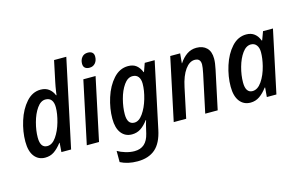

<svg xmlns="http://www.w3.org/2000/svg" viewBox="-115 -1064 2519 1607"><g transform="rotate(-15 1144.5 -260.0)"><path d="M34 -162Q34 -249 62.5 -339.5Q91 -430 144.5 -490Q198 -550 269 -550Q311 -550 339.5 -529Q368 -508 383 -471H387L390 -495Q398 -548 405 -580L443 -760H549L387 0H303L309 -79H306Q272 -35 238.5 -12.5Q205 10 161 10Q103 10 68.5 -34Q34 -78 34 -162ZM355 -375Q355 -416 338 -438Q321 -460 287 -460Q246 -460 213 -413Q180 -366 161.5 -297Q143 -228 143 -168Q143 -79 203 -79Q246 -79 280.5 -128.5Q315 -178 335 -248.5Q355 -319 355 -375Z M661 -669Q661 -702 679.5 -724.5Q698 -747 731 -747Q756 -747 769.5 -735Q783 -723 783 -700Q783 -665 764 -643Q745 -621 714 -621Q689 -621 675 -633Q661 -645 661 -669ZM638 -541H744L629 0H523Z M752 207V110Q780 127 820 139Q860 151 897 151Q950 151 982.5 122Q1015 93 1029 34L1036 4Q1045 -38 1057 -76H1054Q1023 -34 989.5 -12Q956 10 913 10Q855 10 821 -34Q787 -78 787 -159Q787 -247 816 -338.5Q845 -430 899.5 -490.5Q954 -551 1027 -551Q1071 -551 1098 -529.5Q1125 -508 1141 -468H1144L1170 -541H1256L1135 29Q1112 140 1054 190Q996 240 900 240Q815 240 752 207ZM1108 -378Q1108 -416 1091 -438Q1074 -460 1041 -460Q999 -460 966 -413Q933 -366 915 -297Q897 -228 897 -168Q897 -80 958 -80Q998 -80 1032.5 -129Q1067 -178 1087.5 -248.5Q1108 -319 1108 -378Z M1391 -541H1477L1469 -457H1471Q1499 -500 1536 -525.5Q1573 -551 1619 -551Q1675 -551 1707.5 -519Q1740 -487 1740 -425Q1740 -388 1728 -333L1657 1H1549L1619 -328Q1630 -381 1630 -404Q1630 -457 1580 -457Q1534 -457 1496.5 -405Q1459 -353 1439 -258L1384 1H1276Z M1813 -162Q1813 -250 1842 -341Q1871 -432 1925 -491.5Q1979 -551 2051 -551Q2093 -551 2121 -529.5Q2149 -508 2164 -468H2168L2195 -541H2281L2166 0H2083L2090 -81H2086Q2054 -38 2019 -14Q1984 10 1941 10Q1882 10 1847.5 -34.5Q1813 -79 1813 -162ZM2117 -259Q2133 -323 2133 -376Q2133 -414 2115.5 -437Q2098 -460 2067 -460Q2026 -460 1993 -414.5Q1960 -369 1941 -300.5Q1922 -232 1922 -168Q1922 -124 1937 -101.5Q1952 -79 1981 -79Q2026 -79 2062 -131Q2098 -183 2117 -259Z"/></g></svg>

Font: Noto Sans UI NarrowMedium
Style: Italic
Weight: 500
Width: 4
Italic angle: -12°
Designer: Monotype Design Team
Foundry: Monotype Imaging Inc.
Version: Version 1.001